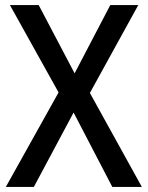

<svg xmlns="http://www.w3.org/2000/svg" viewBox="-20 -734 581 754"><path d="M537 0H421L269 -292L113 0H3L210 -371L19 -714H132L273 -446L413 -714H523L333 -369Z"/></svg>

Font: Noto Sans Gujarati UI SemiCondensed Medium
Style: Regular
Weight: 500
Width: 4
Designer: Jelle Bosma - Monotype Design Team, Universal Thirst
Foundry: Monotype Imaging Inc.
Version: Version 2.106; ttfautohint (v1.8.4.7-5d5b)